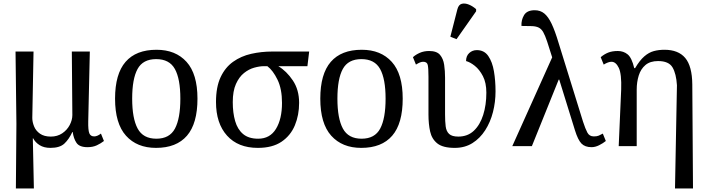

<svg xmlns="http://www.w3.org/2000/svg" viewBox="-20 -828 4015 1088"><path d="M70 240 73 -126 68 -536H170L163 -160Q163 -137 173 -112Q183 -87 206.5 -70.5Q230 -54 268 -54Q305 -54 332.5 -72.5Q360 -91 375 -119.5Q390 -148 390 -176L387 -536H489L480 -140Q479 -91 486 -73Q493 -55 514 -55Q531 -55 552 -71L569 -29Q551 -15 528.5 -4.5Q506 6 476 6Q430 6 413.5 -18.5Q397 -43 392 -80H390Q371 -39 345 -14.5Q319 10 266 10Q229 10 204.5 -5.5Q180 -21 168 -44H166L172 240Z M864 10Q756 10 694 -59Q632 -128 632 -269Q632 -409 691.5 -477.5Q751 -546 867 -546Q975 -546 1037 -477.5Q1099 -409 1099 -269Q1099 -128 1039.5 -59Q980 10 864 10ZM866 -42Q941 -42 971.5 -99.5Q1002 -157 1002 -269Q1002 -381 971 -437Q940 -493 865 -493Q790 -493 759.5 -437Q729 -381 729 -269Q729 -157 760 -99.5Q791 -42 866 -42Z M1441 10Q1329 10 1266.5 -59.5Q1204 -129 1204 -250Q1204 -335 1230 -390.5Q1256 -446 1301 -478Q1346 -510 1403.5 -523Q1461 -536 1524 -536H1732L1722 -453H1557Q1604 -425 1639.5 -372Q1675 -319 1675 -245Q1675 -176 1651 -118Q1627 -60 1575.5 -25Q1524 10 1441 10ZM1443 -42Q1510 -42 1544 -98Q1578 -154 1578 -245Q1578 -324 1552.5 -376.5Q1527 -429 1495 -453H1475Q1451 -453 1420.5 -444.5Q1390 -436 1362.5 -414Q1335 -392 1317 -352Q1299 -312 1299 -249Q1299 -189 1312.5 -142Q1326 -95 1357.5 -68.5Q1389 -42 1443 -42Z M2027 10Q1919 10 1857 -59Q1795 -128 1795 -269Q1795 -409 1854.5 -477.5Q1914 -546 2030 -546Q2138 -546 2200 -477.5Q2262 -409 2262 -269Q2262 -128 2202.5 -59Q2143 10 2027 10ZM2029 -42Q2104 -42 2134.5 -99.5Q2165 -157 2165 -269Q2165 -381 2134 -437Q2103 -493 2028 -493Q1953 -493 1922.5 -437Q1892 -381 1892 -269Q1892 -157 1923 -99.5Q1954 -42 2029 -42Z M2557 10Q2490 10 2458.5 -15Q2427 -40 2417.5 -82.5Q2408 -125 2408 -179V-393Q2408 -441 2404 -459.5Q2400 -478 2378 -478Q2369 -478 2359.5 -474Q2350 -470 2337 -462L2320 -504Q2335 -518 2358.5 -528.5Q2382 -539 2412 -539Q2455 -539 2473.5 -517Q2492 -495 2497 -460.5Q2502 -426 2502 -388V-179Q2502 -140 2505.5 -112Q2509 -84 2525 -69Q2541 -54 2577 -54Q2630 -54 2665 -87Q2700 -120 2718 -176.5Q2736 -233 2736 -303Q2736 -359 2716.5 -396.5Q2697 -434 2670.5 -455Q2644 -476 2621 -482Q2621 -511 2639 -527.5Q2657 -544 2682 -544Q2724 -544 2747 -510.5Q2770 -477 2779 -424Q2788 -371 2788 -310Q2788 -250 2773.5 -193Q2759 -136 2729.5 -90Q2700 -44 2657 -17Q2614 10 2557 10ZM2567 -606 2532 -620 2572 -776Q2579 -802 2597 -806.5Q2615 -811 2637 -802Q2659 -793 2678 -776V-764Z M2883 0 3109 -503Q3092 -558 3080.5 -592.5Q3069 -627 3058.5 -645.5Q3048 -664 3033 -671.5Q3018 -679 2995 -680Q2972 -681 2935 -681Q2933 -714 2949.5 -742Q2966 -770 3010 -770Q3042 -770 3064.5 -751.5Q3087 -733 3106 -693Q3125 -653 3145 -586L3284 -138Q3297 -98 3308.5 -76.5Q3320 -55 3345 -55Q3363 -55 3373 -59.5Q3383 -64 3396 -71L3413 -29Q3397 -16 3375 -5Q3353 6 3332 6Q3295 6 3275 -14.5Q3255 -35 3238 -90L3149 -377H3146L2994 0Z M3805 240 3816 -345Q3812 -410 3791 -446Q3770 -482 3709 -482Q3664 -482 3637.5 -459.5Q3611 -437 3599.5 -400Q3588 -363 3588 -320V0H3486L3500 -320Q3503 -409 3486.5 -443.5Q3470 -478 3445 -478Q3427 -478 3401 -462L3384 -504Q3404 -521 3426.5 -530Q3449 -539 3481 -539Q3513 -539 3536.5 -520Q3560 -501 3574 -442H3579Q3605 -486 3631 -508.5Q3657 -531 3685 -538.5Q3713 -546 3745 -546Q3824 -546 3863 -499.5Q3902 -453 3903 -350L3907 240Z"/></svg>

Font: NotoSerif-Regular
Style: Regular
Weight: 400
Designer: Monotype Design Team
Foundry: Monotype Imaging Inc.
Version: Version 2.007; ttfautohint (v1.8) -l 8 -r 50 -G 200 -x 14 -D